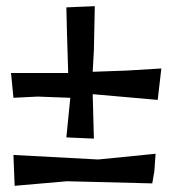

<svg xmlns="http://www.w3.org/2000/svg" viewBox="-20 -557 556 620"><path d="M194.3 -533.2 196.3 -449.2 200.2 -321.3H15.6L23.4 -241.2L101.6 -245.1L207 -241.2L194.3 -113.3L283.2 -109.4L279.3 -252.9L489.3 -234.4L501 -335.9L388.7 -329.1L279.3 -325.2L283.2 -394.5L286.1 -537.1ZM23.4 -56.6 27.3 43 196.3 28.3 471.7 35.2 478.5 -4.9 482.4 -60.5 296.9 -42Z"/></svg>

Font: MaokenAssortedSans-TC
Style: Regular
Weight: 500
Version: Version 0.83